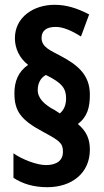

<svg xmlns="http://www.w3.org/2000/svg" viewBox="-20 -778 431 799"><path d="M40 -390C40 -316 66 -279 160 -229C228 -192 242 -183 242 -146C242 -112 218 -91 171 -91C134 -91 73 -114 36 -140V-38C74 -13 120 1 177 1C278 1 354 -57 354 -155C354 -198 341 -231 304 -262C344 -292 354 -332 354 -384C354 -467 303 -508 231 -546C190 -568 153 -582 153 -620C153 -651 174 -666 212 -666C242 -666 278 -651 317 -626L351 -718C299 -745 255 -758 207 -758C119 -758 42 -706 42 -619C42 -576 61 -536 97 -508C56 -480 40 -439 40 -390ZM137 -403C137 -430 148 -454 171 -466C239 -433 255 -409 255 -369C255 -344 248 -322 229 -306L209 -319C165 -342 137 -369 137 -403Z"/></svg>

Font: Noto Sans Malayalam ExtraCondensed
Style: Bold
Weight: 700
Width: 2
Designer: Jelle Bosma - Monotype Design Team
Foundry: Monotype Imaging Inc.
Version: Version 2.104